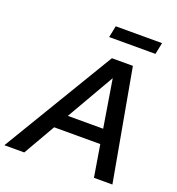

<svg xmlns="http://www.w3.org/2000/svg" viewBox="-207 -1010 1045 1134"><g transform="rotate(20 315.5 -442.5)"><path d="M0 0ZM-52 0 369 -700H501L627 0H511L478 -200H188L73 0ZM241 -291H463L414 -591ZM617 -885 602 -812H311L326 -885Z"/></g></svg>

Font: Rosa Sans Medium
Style: Italic
Weight: 500
Italic angle: -12°
Designer: Pentagram / MCKL
Foundry: Pentagram / MCKL
Version: Version 1.005;September 16, 2019;FontCreator 11.5.0.2425 64-